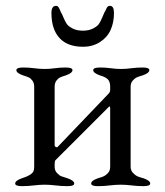

<svg xmlns="http://www.w3.org/2000/svg" viewBox="-20 -634 564 657"><path d="M188 -593Q191 -589 197 -574.5Q203 -560 208.5 -552Q214 -544 228.5 -536.5Q243 -529 263.5 -529Q284 -529 298.5 -536.5Q313 -544 318.5 -552Q324 -560 330 -574.5Q336 -589 338 -593Q340 -595 342 -600Q344 -605 345.5 -607.5Q347 -610 349.5 -612Q352 -614 356 -614Q370 -614 370 -590Q370 -557 358.5 -531.5Q347 -506 322 -490Q297 -474 264 -474Q211 -474 183.5 -504Q156 -534 156 -590Q156 -614 172 -614Q176 -614 178.5 -611.5Q181 -609 184.5 -601.5Q188 -594 188 -593ZM357 -337Q357 -355 348.5 -363Q340 -371 322 -376Q299 -384 299 -394Q299 -403 322 -403Q342 -403 359.5 -400.5Q377 -398 394 -398Q411 -398 429.5 -400.5Q448 -403 468 -403Q491 -403 491 -394Q491 -384 468 -376Q454 -372 447.5 -369Q441 -366 434 -358Q427 -350 427 -337V-63Q427 -51 435 -42.5Q443 -34 449.5 -31Q456 -28 471 -24Q494 -16 494 -6Q494 3 471 3Q451 3 430.5 0.5Q410 -2 393 -2Q376 -2 355.5 0.5Q335 3 315 3Q292 3 292 -6Q292 -16 315 -24Q329 -28 335.5 -31Q342 -34 349.5 -42Q357 -50 357 -63V-264Q357 -269 355 -270Q354 -270 353 -269L170 -86Q167 -83 167 -73V-63Q167 -50 175.5 -41.5Q184 -33 189.5 -31Q195 -29 211 -24Q234 -16 234 -6Q234 3 211 3Q191 3 170.5 0.5Q150 -2 133 -2Q116 -2 95.5 0.5Q75 3 55 3Q32 3 32 -6Q32 -16 55 -24Q87 -34 94 -47Q97 -53 97 -63V-337Q97 -350 91 -358Q85 -366 78.5 -369Q72 -372 59 -376Q36 -384 36 -394Q36 -403 59 -403Q79 -403 97.5 -400.5Q116 -398 133 -398Q150 -398 167.5 -400.5Q185 -403 205 -403Q228 -403 228 -394Q228 -384 205 -376Q192 -372 185.5 -369Q179 -366 173 -358Q167 -350 167 -337V-137Q167 -133 171 -131Q175 -129 177 -131L352 -314Q357 -319 357 -327Z"/></svg>

Font: EB Garamond
Style: SC
Weight: 400
Version: Version 000.010